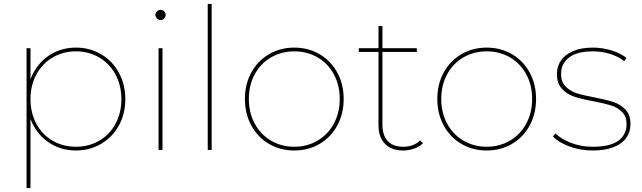

<svg xmlns="http://www.w3.org/2000/svg" viewBox="-20 -762 3262 976"><path d="M118 -258Q118 -333 150.5 -393Q183 -453 239.5 -486.5Q296 -520 366 -520Q436 -520 493.5 -486.5Q551 -453 584 -393Q617 -333 617 -258Q617 -183 584 -123.5Q551 -64 493.5 -30.5Q436 3 366 3Q296 3 239.5 -30.5Q183 -64 150.5 -123.5Q118 -183 118 -258ZM115 -517H135V-327L125 -257L135 -187V194H115ZM597 -258Q597 -328 567 -383.5Q537 -439 484 -470Q431 -501 366 -501Q301 -501 248 -470Q195 -439 165 -383.5Q135 -328 135 -258Q135 -188 165 -132.5Q195 -77 248 -46.5Q301 -16 366 -16Q431 -16 484 -46.5Q537 -77 567 -132.5Q597 -188 597 -258Z M786 -517H806V0H786ZM770 -686Q770 -697 778 -704.5Q786 -712 796 -712Q807 -712 814.5 -704.5Q822 -697 822 -686Q822 -676 814.5 -668Q807 -660 796 -660Q786 -660 778 -668Q770 -676 770 -686Z M1036 -742H1056V0H1036Z M1225 -259Q1225 -334 1257.5 -393.5Q1290 -453 1347.5 -486.5Q1405 -520 1476 -520Q1547 -520 1604.5 -486.5Q1662 -453 1694.5 -393.5Q1727 -334 1727 -259Q1727 -184 1694.5 -124Q1662 -64 1604.5 -30.5Q1547 3 1476 3Q1405 3 1347.5 -30.5Q1290 -64 1257.5 -124Q1225 -184 1225 -259ZM1707 -259Q1707 -329 1677 -384.5Q1647 -440 1594 -470.5Q1541 -501 1476 -501Q1411 -501 1358 -470.5Q1305 -440 1275 -384.5Q1245 -329 1245 -259Q1245 -189 1275 -133.5Q1305 -78 1358 -47Q1411 -16 1476 -16Q1541 -16 1594 -47Q1647 -78 1677 -133.5Q1707 -189 1707 -259Z M1904 -124V-630H1924V-129Q1924 -74 1951 -45Q1978 -16 2030 -16Q2082 -16 2116 -48L2130 -34Q2113 -16 2085.5 -6.5Q2058 3 2029 3Q1969 3 1936.5 -31.5Q1904 -66 1904 -124ZM1804 -517H2099V-498H1804Z M2203 -259Q2203 -334 2235.5 -393.5Q2268 -453 2325.5 -486.5Q2383 -520 2454 -520Q2525 -520 2582.5 -486.5Q2640 -453 2672.5 -393.5Q2705 -334 2705 -259Q2705 -184 2672.5 -124Q2640 -64 2582.5 -30.5Q2525 3 2454 3Q2383 3 2325.5 -30.5Q2268 -64 2235.5 -124Q2203 -184 2203 -259ZM2685 -259Q2685 -329 2655 -384.5Q2625 -440 2572 -470.5Q2519 -501 2454 -501Q2389 -501 2336 -470.5Q2283 -440 2253 -384.5Q2223 -329 2223 -259Q2223 -189 2253 -133.5Q2283 -78 2336 -47Q2389 -16 2454 -16Q2519 -16 2572 -47Q2625 -78 2655 -133.5Q2685 -189 2685 -259Z M2791 -68 2803 -84Q2833 -55 2883.5 -35.5Q2934 -16 2993 -16Q3081 -16 3123 -46.5Q3165 -77 3165 -131Q3165 -170 3142.5 -192.5Q3120 -215 3087.5 -225.5Q3055 -236 2998 -247Q2937 -258 2899.5 -270.5Q2862 -283 2836.5 -310.5Q2811 -338 2811 -387Q2811 -423 2830.5 -453Q2850 -483 2891.5 -501.5Q2933 -520 2994 -520Q3042 -520 3089 -505.5Q3136 -491 3165 -467L3153 -451Q3123 -475 3081 -488Q3039 -501 2994 -501Q2913 -501 2872.5 -469.5Q2832 -438 2832 -387Q2832 -346 2855 -322.5Q2878 -299 2912 -288Q2946 -277 3002 -267Q3063 -255 3099 -243Q3135 -231 3160 -204.5Q3185 -178 3185 -131Q3185 -91 3163.5 -61Q3142 -31 3099 -14Q3056 3 2993 3Q2931 3 2876 -17Q2821 -37 2791 -68Z"/></svg>

Font: iiserrat Thin
Style: Regular
Weight: 100
Designer: Akira Ohta
Foundry: Akira Ohta
Version: Version 1.200;Glyphs 3.3.1 (3343)